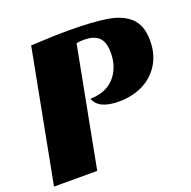

<svg xmlns="http://www.w3.org/2000/svg" viewBox="-126 -784 898 902"><g transform="rotate(-20 323.5 -333.0)"><path d="M189 -663Q239 -666 304 -666Q429 -666 501.5 -654Q574 -642 613.5 -604Q653 -566 653 -491Q653 -423 622 -373Q591 -323 538 -297Q485 -271 418 -271Q317 -271 296 -329Q317 -329 332 -333Q392 -343 426 -389Q460 -435 460 -500Q460 -553 436 -576.5Q412 -600 363 -600Q338 -600 324 -597L210 0H-6L120 -660Z"/></g></svg>

Font: Sansita ExtraBold Italic
Style: Regular
Weight: 800
Italic angle: -11°
Designer: Pablo Cosgaya
Foundry: Omnibus-Type
Version: Version 1.006